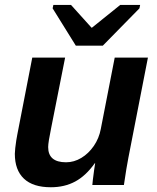

<svg xmlns="http://www.w3.org/2000/svg" viewBox="-20 -767 651 796"><path d="M373 -90.3Q335.9 -38.1 291.7 -14.4Q247.6 9.3 190.9 9.3Q116.7 9.3 79.1 -26.4Q41.5 -62 41.5 -129.4Q41.5 -137.7 43.2 -153.1Q44.9 -168.5 47.4 -184.6Q49.8 -200.7 51.8 -209.5L113.8 -528.3H250L192.4 -237.8Q179.7 -176.8 179.7 -157.2Q179.7 -94.2 253.9 -94.2Q287.1 -94.2 317.1 -112.3Q347.2 -130.4 368.9 -161.9Q390.6 -193.4 397.9 -232.4L455.6 -528.3H593.3L512.2 -112.8Q508.3 -93.3 503.7 -65.2Q499 -37.1 493.7 0H362.8Q362.8 -2.9 365 -21.7Q367.2 -40.5 370.1 -61.3Q373 -82 374.5 -90.3ZM558.1 -732.4 406.2 -577.6H294.4L198.2 -732.4L201.2 -746.6H274.4L359.4 -652.3H361.3L478.5 -746.6H561Z"/></svg>

Font: Arimo
Style: Bold Italic
Weight: 700
Italic angle: -12°
Designer: Steve Matteson
Foundry: Monotype Imaging Inc.
Version: Version 1.33